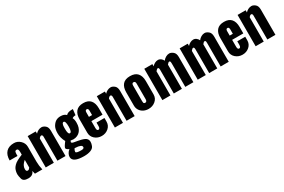

<svg xmlns="http://www.w3.org/2000/svg" viewBox="119 -1934 4999 3382"><g transform="rotate(-30 2618.5 -243.0)"><path d="M269 -460.4Q268.6 -527.3 235.4 -527.3Q205.1 -527.3 199 -507.3Q192.9 -487.3 192.9 -460.4V-424.3H33.2Q33.2 -534.2 88.4 -593Q143.6 -651.9 248.5 -651.9Q321.8 -651.9 377 -598.6Q432.1 -545.4 432.1 -472.2V-169.4Q432.1 -90.8 453.1 0H302.7L286.6 -65.9Q261.2 14.2 161.6 14.2Q62 14.2 45.2 -49.3Q28.3 -112.8 28.3 -144Q28.3 -175.3 35.2 -203.6Q42 -231.9 52.5 -253.7Q63 -275.4 90.1 -304.2Q117.2 -333 162.4 -357.2Q207.5 -381.3 269 -406.7ZM188.5 -157.2Q188.5 -109.9 221.7 -109.9Q240.2 -109.9 250.5 -121.3Q260.7 -132.8 269.5 -144V-300.8Q188.5 -235.4 188.5 -157.2Z M522.5 0V-637.2H687V-592.3Q710.4 -619.1 743.4 -635.3Q776.4 -651.4 811 -651.4Q845.7 -651.4 885.3 -619.9Q924.8 -588.4 924.8 -513.7V0H760.3V-484.9Q760.3 -527.3 732.9 -527.3Q726.6 -527.3 721.9 -524.9Q717.3 -522.5 711.4 -519.5Q705.6 -516.6 699.2 -508.5Q692.9 -500.5 687 -494.1V0Z M1191.4 -184.6Q1182.6 -184.6 1138.7 -191.9Q1127.4 -169.9 1127.4 -165.5Q1127.4 -144.5 1171.1 -136.2Q1214.8 -127.9 1247.3 -122.6Q1279.8 -117.2 1312.5 -108.6Q1345.2 -100.1 1372.1 -87.9Q1398.9 -75.7 1415.8 -54Q1432.6 -32.2 1432.6 2.9Q1432.6 38.1 1415.8 81.3Q1398.9 124.5 1344 145.5Q1289.1 166.5 1212.9 166.5Q978 166.5 978 51.8Q978 18.1 996.6 -15.4Q1015.1 -48.8 1044.9 -70.3Q987.8 -99.6 987.8 -121.1Q987.8 -148.9 1052.7 -231.4Q1002.9 -322.3 1002.9 -416Q1002.9 -509.8 1036.4 -560.8Q1069.8 -611.8 1108.2 -631.8Q1146.5 -651.9 1196.8 -651.9Q1272 -651.9 1310.1 -611.3Q1345.7 -651.9 1429.7 -651.9H1450.2L1436.5 -534.2Q1388.2 -534.2 1366.7 -512.7Q1387.2 -475.6 1387.2 -417Q1387.2 -358.4 1374.3 -319.3Q1361.3 -280.3 1337.2 -250Q1313 -219.7 1275.1 -202.1Q1237.3 -184.6 1191.4 -184.6ZM1192.9 -308.6Q1232.9 -308.6 1232.9 -423.3Q1232.9 -538.1 1195.3 -538.1Q1175.8 -538.1 1166.3 -514.6Q1156.7 -491.2 1156 -461.9Q1155.3 -432.6 1155.3 -415.5Q1155.3 -308.6 1192.9 -308.6ZM1275.4 18.1Q1275.4 -34.2 1142.1 -38.6H1130.4Q1108.4 -3.9 1108.4 22.5Q1108.4 51.3 1216.8 51.3H1219.7Q1275.4 51.8 1275.4 18.1Z M1461.9 -165.5V-436.5Q1461.9 -538.1 1510.3 -595Q1558.6 -651.9 1658.2 -651.9Q1757.8 -651.9 1805.7 -595.2Q1853.5 -538.6 1853.5 -436.5V-304.7H1626.5V-163.6Q1626.5 -109.9 1657.7 -109.9Q1691.9 -109.9 1691.9 -167.5V-237.3H1853.5V-165.5Q1853.5 -85.9 1795.9 -35.9Q1738.3 14.2 1657.7 14.2Q1577.1 14.2 1519.5 -36.1Q1461.9 -86.4 1461.9 -165.5ZM1626.5 -391.1H1690.4V-479Q1690.4 -527.3 1658.2 -527.3Q1626 -527.3 1626.5 -479Z M1928.7 0V-637.2H2093.3V-592.3Q2116.7 -619.1 2149.7 -635.3Q2182.6 -651.4 2217.3 -651.4Q2252 -651.4 2291.5 -619.9Q2331.1 -588.4 2331.1 -513.7V0H2166.5V-484.9Q2166.5 -527.3 2139.2 -527.3Q2132.8 -527.3 2128.2 -524.9Q2123.5 -522.5 2117.7 -519.5Q2111.8 -516.6 2105.5 -508.5Q2099.1 -500.5 2093.3 -494.1V0Z M2411.6 -165.5V-436.5Q2411.6 -538.6 2459.7 -595Q2507.8 -651.4 2609.9 -651.4Q2711.9 -651.4 2761.2 -595Q2810.5 -538.6 2810.5 -436.5V-165.5Q2810.5 -85.9 2751.5 -35.9Q2692.4 14.2 2609.9 14.2Q2556.6 14.2 2511.7 -7.6Q2466.8 -29.3 2439.2 -71Q2411.6 -112.8 2411.6 -165.5ZM2647.5 -163.6V-479Q2647.5 -527.3 2609.9 -527.3Q2576.2 -527.3 2576.2 -479V-163.6Q2576.2 -124.5 2587.2 -117.2Q2598.1 -109.9 2609.9 -109.9Q2647.5 -109.9 2647.5 -163.6Z M2894.5 0V-637.2H3059.1V-591.8Q3082 -618.7 3113.8 -635.3Q3145.5 -651.9 3178.2 -651.9Q3210.9 -651.9 3237.8 -631.3Q3264.6 -610.8 3278.3 -580.1Q3302.2 -612.3 3337.2 -632.1Q3372.1 -651.9 3408.2 -651.9Q3444.3 -651.9 3484.9 -619.6Q3525.4 -587.4 3525.4 -513.2V0H3360.8V-480.5Q3360.8 -513.7 3353 -520.5Q3345.2 -527.3 3336.9 -527.3Q3319.3 -527.3 3292 -491.2V0H3127.4V-481.4Q3127.4 -527.3 3105 -527.3Q3086.4 -527.3 3058.6 -490.7V0Z M3613.8 0V-637.2H3778.3V-591.8Q3801.3 -618.7 3833 -635.3Q3864.7 -651.9 3897.5 -651.9Q3930.2 -651.9 3957 -631.3Q3983.9 -610.8 3997.6 -580.1Q4021.5 -612.3 4056.4 -632.1Q4091.3 -651.9 4127.4 -651.9Q4163.6 -651.9 4204.1 -619.6Q4244.6 -587.4 4244.6 -513.2V0H4080.1V-480.5Q4080.1 -513.7 4072.3 -520.5Q4064.5 -527.3 4056.2 -527.3Q4038.6 -527.3 4011.2 -491.2V0H3846.7V-481.4Q3846.7 -527.3 3824.2 -527.3Q3805.7 -527.3 3777.8 -490.7V0Z M4325.2 -165.5V-436.5Q4325.2 -538.1 4373.5 -595Q4421.9 -651.9 4521.5 -651.9Q4621.1 -651.9 4668.9 -595.2Q4716.8 -538.6 4716.8 -436.5V-304.7H4489.7V-163.6Q4489.7 -109.9 4521 -109.9Q4555.2 -109.9 4555.2 -167.5V-237.3H4716.8V-165.5Q4716.8 -85.9 4659.2 -35.9Q4601.6 14.2 4521 14.2Q4440.4 14.2 4382.8 -36.1Q4325.2 -86.4 4325.2 -165.5ZM4489.7 -391.1H4553.7V-479Q4553.7 -527.3 4521.5 -527.3Q4489.3 -527.3 4489.7 -479Z M4792 0V-637.2H4956.5V-592.3Q4980 -619.1 5012.9 -635.3Q5045.9 -651.4 5080.6 -651.4Q5115.2 -651.4 5154.8 -619.9Q5194.3 -588.4 5194.3 -513.7V0H5029.8V-484.9Q5029.8 -527.3 5002.4 -527.3Q4996.1 -527.3 4991.5 -524.9Q4986.8 -522.5 4981 -519.5Q4975.1 -516.6 4968.8 -508.5Q4962.4 -500.5 4956.5 -494.1V0Z"/></g></svg>

Font: Oswald-Bold
Style: Bold
Weight: 700
Designer: vernon adams
Foundry: vernon adams
Version: Version 2.002; ttfautohint (v0.92.18-e454-dirty) -l 8 -r 50 